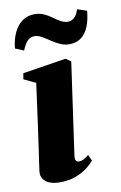

<svg xmlns="http://www.w3.org/2000/svg" viewBox="-87 -808 546 869"><g transform="rotate(-10 186.0 -373.0)"><path d="M115 11Q91 11 71.5 3.8Q52 -3.5 41.5 -18.2Q31 -33 34 -56Q35.5 -67.5 39.2 -93.5Q43 -119.5 48.5 -157.2Q54 -195 60.5 -242Q67 -289 74.2 -342Q81.5 -395 89 -451L34.5 -477L39 -504L238.5 -535.5L262 -519L202.5 -99Q200 -81 204.2 -74Q208.5 -67 218.5 -67Q229 -67 239.2 -72Q249.5 -77 263.5 -89L276.5 -60.5Q264.5 -46 242.8 -29.2Q221 -12.5 189.2 -0.8Q157.5 11 115 11ZM21 -621Q25.5 -663.5 40.5 -694.2Q55.5 -725 79.2 -741.8Q103 -758.5 134.5 -758.5Q159 -758.5 178.5 -749.5Q198 -740.5 214.5 -728.2Q231 -716 247 -707.2Q263 -698.5 280.5 -698.5Q293 -698.5 306.2 -708.5Q319.5 -718.5 329 -747L372.5 -732.5Q369 -691.5 356.8 -661Q344.5 -630.5 322.5 -613.8Q300.5 -597 267.5 -597Q245.5 -597 224.8 -606.5Q204 -616 185.5 -628.8Q167 -641.5 150.2 -651Q133.5 -660.5 118 -660.5Q98.5 -660.5 85.5 -647.2Q72.5 -634 60.5 -604.5Z"/></g></svg>

Font: Merriweather 96pt Black
Style: Italic
Weight: 900
Italic angle: -7.8°
Version: Version 2.101